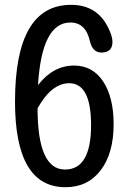

<svg xmlns="http://www.w3.org/2000/svg" viewBox="-20 -783 540 806"><path d="M139.6 -425.8Q203.1 -507.8 291 -507.8Q369.1 -507.8 413.1 -440.9Q457 -374 457 -261.7Q457 -139.6 402.8 -68.4Q348.6 2.9 254.9 2.9Q43 2.9 43 -356.4Q43 -762.7 278.3 -762.7Q385.7 -762.7 432.6 -669.9Q452.1 -631.8 452.1 -607.4Q452.1 -562.5 406.2 -562.5Q368.2 -562.5 357.4 -610.4Q339.8 -688.5 275.4 -688.5Q155.3 -688.5 139.6 -425.8ZM137.7 -328.1Q137.7 -71.3 252.9 -71.3Q362.3 -71.3 362.3 -257.8Q362.3 -433.6 270.5 -433.6Q196.3 -433.6 137.7 -328.1Z"/></svg>

Font: MotoyaLMaru
Style: W3 mono
Weight: 400
Version: Version 1.01